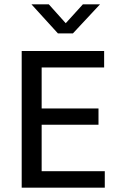

<svg xmlns="http://www.w3.org/2000/svg" viewBox="-20 -865 541 885"><path d="M80 -630H460V-554H172V-365H434V-290H172V-76H463V0H80ZM125 -845H205L283 -758L362 -845H441L316 -711H247Z"/></svg>

Font: Mukta Malar
Style: Regular
Weight: 400
Designer: Aadarsh Rajan, Girish Dalvi, Yashodeep Gholap
Foundry: Ek Type
Version: Version 2.538;PS 1.000;hotconv 16.6.51;makeotf.lib2.5.65220;